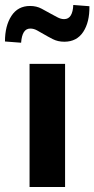

<svg xmlns="http://www.w3.org/2000/svg" viewBox="-65 -753 380 773"><path d="M54 0V-496H197V0ZM20 -581 -45 -586Q-45 -649 -19 -689Q7 -729 56 -729Q82 -729 102.5 -718Q123 -707 139 -698Q152 -691 166 -683.5Q180 -676 193 -676Q211 -676 220 -691Q229 -706 230 -733L295 -728Q296 -664 270 -624.5Q244 -585 194 -585Q168 -585 147.5 -595.5Q127 -606 110 -616Q98 -623 84.5 -630.5Q71 -638 57 -638Q40 -638 31 -623.5Q22 -609 20 -581Z"/></svg>

Font: Nunito Sans 10pt Condensed ExtraBold
Style: Regular
Weight: 800
Width: 3
Designer: Vernon Adams
Foundry: Vernon Adams
Version: Version 3.101;gftools[0.9.27]